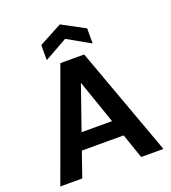

<svg xmlns="http://www.w3.org/2000/svg" viewBox="-162 -1041 1035 1160"><g transform="rotate(-20 356.0 -460.5)"><path d="M25 0 280 -700H433L688 0H545L356 -546L166 0ZM137 -159 173 -264H529L564 -159ZM209 -745V-842L357 -921L504 -842V-745L357 -828Z"/></g></svg>

Font: DM Sans 9pt
Style: Bold
Weight: 700
Designer: Colophon Foundry, Jonny Pinhorn
Foundry: Colophon Foundry
Version: Version 4.004;gftools[0.9.30]